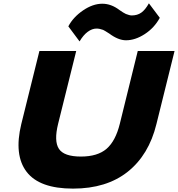

<svg xmlns="http://www.w3.org/2000/svg" viewBox="-20 -1114 1060 1144"><path d="M1020 -810.1 912.1 -375Q867.2 -190.9 741 -90.6Q614.7 9.8 415 9.8Q215.3 9.8 138.7 -90.1Q62 -189.9 106.9 -375L214.8 -810.1H434.1L326.2 -376Q300.8 -272.9 331.1 -227.1Q361.3 -181.2 461.9 -181.2Q561.5 -181.2 615 -227.5Q668.5 -273.9 693.8 -376L800.8 -810.1ZM867.2 -1094.2 932.1 -1007.8Q899.4 -947.8 842.5 -910.9Q785.6 -874 731 -874Q684.6 -874 630.9 -914.1Q600.6 -933.6 594.2 -936Q573.2 -943.8 555.2 -943.8Q528.8 -943.8 502.4 -924.3Q476.1 -904.8 454.1 -867.2L387.2 -957Q416 -1011.7 474.6 -1051.8Q533.2 -1091.8 589.8 -1091.8Q642.6 -1091.8 691.9 -1054.2Q715.3 -1037.6 730 -1030.8Q752 -1022 765.1 -1022Q798.3 -1022 822 -1038.8Q845.7 -1055.7 867.2 -1094.2Z"/></svg>

Font: Sinkin Sans 900 X Black Italic
Style: Regular
Weight: 950
Italic angle: -112°
Designer: Keith Bates
Foundry: K-Type
Version: Sinkin Sans (version 1.0)  by Keith Bates   •   © 2014   www